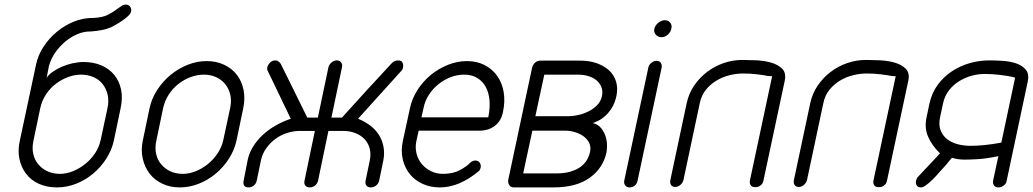

<svg xmlns="http://www.w3.org/2000/svg" viewBox="-20 -816 4497 836"><path d="M389 -738Q427 -740 449.5 -751.5Q472 -763 489 -776L509 -790Q518 -796 528 -796Q540 -796 546.5 -787Q553 -778 551 -767Q549 -757 538.5 -747Q528 -737 514.5 -727.5Q501 -718 487 -710Q473 -702 463 -697Q444 -689 422.5 -685Q401 -681 377 -679H372Q345 -679 317.5 -667.5Q290 -656 265.5 -636Q241 -616 221.5 -588.5Q202 -561 193 -528L183 -477Q191 -490 208.5 -502.5Q226 -515 248.5 -525Q271 -535 296 -540.5Q321 -546 344 -546Q387 -546 421 -531.5Q455 -517 477 -490.5Q499 -464 507 -427Q515 -390 505 -344L476 -205Q467 -163 443 -125.5Q419 -88 385.5 -60Q352 -32 311.5 -16Q271 0 228 0Q183 0 148.5 -16Q114 -32 93 -60Q72 -88 64.5 -124.5Q57 -161 66 -202L137 -535Q146 -577 170 -613.5Q194 -650 228 -678Q262 -706 302 -722Q342 -738 384 -738ZM126 -205Q119 -174 124.5 -147.5Q130 -121 146 -101.5Q162 -82 186 -70.5Q210 -59 241 -59Q269 -59 297.5 -70.5Q326 -82 350.5 -101.5Q375 -121 393 -147.5Q411 -174 418 -205L448 -345Q455 -378 448.5 -404.5Q442 -431 426.5 -450.5Q411 -470 386.5 -480.5Q362 -491 333 -491Q305 -491 276.5 -480.5Q248 -470 223 -451Q198 -432 180 -404.5Q162 -377 155 -344Z M631 -344Q640 -387 664.5 -424.5Q689 -462 723 -490Q757 -518 797.5 -534Q838 -550 880 -550Q922 -550 956 -534Q990 -518 1011.5 -490Q1033 -462 1040.5 -424.5Q1048 -387 1039 -344L1010 -205Q1001 -163 977 -125.5Q953 -88 919.5 -60Q886 -32 845.5 -16Q805 0 763 0Q721 0 687 -16Q653 -32 631.5 -60Q610 -88 601.5 -125.5Q593 -163 602 -205ZM661 -205Q654 -174 659.5 -147.5Q665 -121 681 -101.5Q697 -82 721 -70.5Q745 -59 776 -59Q804 -59 832.5 -70.5Q861 -82 885 -101.5Q909 -121 927 -147.5Q945 -174 952 -205L982 -345Q989 -378 982.5 -404.5Q976 -431 960 -450.5Q944 -470 920 -480.5Q896 -491 868 -491Q839 -491 810.5 -480.5Q782 -470 757.5 -451Q733 -432 715 -404.5Q697 -377 690 -344Z M1365 -30Q1362 -16 1351.5 -8Q1341 0 1329 0Q1316 0 1309.5 -8Q1303 -16 1306 -30L1351 -246H1286Q1258 -246 1230 -237Q1202 -228 1179 -211Q1156 -194 1139 -170Q1122 -146 1116 -117L1098 -30Q1095 -16 1085 -8Q1075 0 1062 0Q1048 0 1043 -8Q1038 -16 1041 -30L1058 -117Q1064 -148 1081 -176Q1098 -204 1123 -227.5Q1148 -251 1179.5 -269Q1211 -287 1246 -299L1146 -507Q1142 -512 1144 -523Q1146 -533 1155.5 -543Q1165 -553 1179 -553Q1187 -553 1192 -549Q1197 -545 1202 -539L1318 -304H1364L1410 -523Q1413 -535 1423.5 -544Q1434 -553 1447 -553Q1459 -553 1465.5 -544Q1472 -535 1469 -523L1423 -304H1469L1576 -422L1684 -539Q1696 -553 1714 -553Q1728 -553 1732.5 -543.5Q1737 -534 1735 -523Q1733 -512 1727 -507L1539 -299Q1569 -287 1592.5 -269Q1616 -251 1630.5 -227.5Q1645 -204 1650 -176Q1655 -148 1649 -117L1631 -30Q1628 -16 1617.5 -8Q1607 0 1594 0Q1582 0 1575.5 -8Q1569 -16 1572 -30L1590 -117Q1596 -146 1589.5 -170Q1583 -194 1566.5 -211Q1550 -228 1526 -237Q1502 -246 1474 -246H1410Z M1815 -305H2106Q2114 -344 2111.5 -377.5Q2109 -411 2095.5 -436.5Q2082 -462 2058 -476.5Q2034 -491 2001 -491Q1970 -491 1941 -479.5Q1912 -468 1888 -448.5Q1864 -429 1847 -402.5Q1830 -376 1824 -345ZM2028 -108Q2038 -117 2050 -117Q2062 -117 2068.5 -108Q2075 -99 2073 -87Q2071 -77 2066 -72Q1980 0 1896 0Q1854 0 1820 -15.5Q1786 -31 1764 -58.5Q1742 -86 1733.5 -123Q1725 -160 1734 -202L1765 -345Q1774 -387 1798 -424.5Q1822 -462 1855.5 -489.5Q1889 -517 1930 -533.5Q1971 -550 2013 -550Q2056 -550 2089.5 -533Q2123 -516 2144.5 -486Q2166 -456 2173 -415.5Q2180 -375 2170 -328Q2162 -289 2134.5 -268Q2107 -247 2067 -247H1803L1793 -202Q1787 -174 1793.5 -148Q1800 -122 1816 -102.5Q1832 -83 1856 -71Q1880 -59 1909 -59Q1952 -59 1982 -75Q2012 -91 2028 -108Z M2297 -522Q2300 -534 2309.5 -543Q2319 -552 2333 -552H2507Q2547 -552 2579 -540.5Q2611 -529 2632.5 -509Q2654 -489 2662.5 -460.5Q2671 -432 2664 -398Q2657 -366 2643 -344.5Q2629 -323 2613.5 -309.5Q2598 -296 2584 -290L2562 -280Q2585 -274 2598 -257.5Q2611 -241 2617 -221.5Q2623 -202 2623 -183Q2623 -164 2621 -154Q2607 -85 2548.5 -42.5Q2490 0 2390 0H2215Q2203 -1 2197 -11Q2191 -21 2193 -33ZM2298 -247 2258 -61H2403Q2439 -61 2465 -69Q2491 -77 2508.5 -90Q2526 -103 2535.5 -119.5Q2545 -136 2549 -154Q2554 -177 2545 -194.5Q2536 -212 2519.5 -223.5Q2503 -235 2482 -241Q2461 -247 2443 -247ZM2456 -310Q2474 -310 2497 -315Q2520 -320 2541.5 -330.5Q2563 -341 2579.5 -357.5Q2596 -374 2601 -398Q2605 -416 2600 -432.5Q2595 -449 2582 -462Q2569 -475 2547 -483Q2525 -491 2495 -491H2350L2311 -310Z M2803 -522Q2805 -533 2815.5 -542Q2826 -551 2838 -551Q2852 -551 2857.5 -542Q2863 -533 2861 -522L2756 -29Q2754 -17 2744.5 -8.5Q2735 0 2721 0Q2709 0 2702.5 -8.5Q2696 -17 2698 -29ZM2829 -691Q2833 -706 2846.5 -717Q2860 -728 2875 -728Q2890 -728 2898.5 -717Q2907 -706 2903 -691Q2900 -676 2887.5 -665Q2875 -654 2860 -654Q2845 -654 2835.5 -665Q2826 -676 2829 -691Z M3342 -484Q3340 -484 3334.5 -484.5Q3329 -485 3325 -485Q3306 -489 3276 -492.5Q3246 -496 3217 -496Q3187 -496 3156.5 -488.5Q3126 -481 3099.5 -465Q3073 -449 3053.5 -425Q3034 -401 3027 -367L2956 -33Q2953 -20 2942.5 -11Q2932 -2 2921 -2Q2907 -2 2901.5 -11Q2896 -20 2899 -33L2970 -367Q2979 -409 3002.5 -443.5Q3026 -478 3059 -503Q3092 -528 3131.5 -541.5Q3171 -555 3212 -555Q3237 -555 3272 -553.5Q3307 -552 3337 -543.5Q3367 -535 3385.5 -517Q3404 -499 3397 -465L3304 -29Q3302 -17 3292 -9Q3282 -1 3268 -1Q3255 -1 3249 -9Q3243 -17 3245 -29Z M3880 -484Q3878 -484 3872.5 -484.5Q3867 -485 3863 -485Q3844 -489 3814 -492.5Q3784 -496 3755 -496Q3725 -496 3694.5 -488.5Q3664 -481 3637.5 -465Q3611 -449 3591.5 -425Q3572 -401 3565 -367L3494 -33Q3491 -20 3480.5 -11Q3470 -2 3459 -2Q3445 -2 3439.5 -11Q3434 -20 3437 -33L3508 -367Q3517 -409 3540.5 -443.5Q3564 -478 3597 -503Q3630 -528 3669.5 -541.5Q3709 -555 3750 -555Q3775 -555 3810 -553.5Q3845 -552 3875 -543.5Q3905 -535 3923.5 -517Q3942 -499 3935 -465L3842 -29Q3840 -17 3830 -9Q3820 -1 3806 -1Q3793 -1 3787 -9Q3781 -17 3783 -29Z M4027 -365Q4037 -411 4062.5 -446Q4088 -481 4124 -505Q4160 -529 4202 -541Q4244 -553 4287 -553Q4314 -553 4346 -551Q4378 -549 4404.5 -540Q4431 -531 4446.5 -512.5Q4462 -494 4455 -461L4363 -28Q4361 -16 4350 -8Q4339 0 4328 0Q4314 0 4308 -8.5Q4302 -17 4304 -29L4327 -136Q4273 -125 4237.5 -123Q4202 -121 4179 -121Q4168 -121 4155 -122.5Q4142 -124 4125 -129L4112 -114L4100 -99L4070 -66Q4055 -48 4040 -33.5Q4025 -19 4012 -9.5Q3999 0 3990 0Q3976 0 3971 -9.5Q3966 -19 3969 -30Q3971 -40 3977 -46L4073 -148Q4038 -182 4021 -221Q4004 -260 4015 -308ZM4074 -309Q4066 -274 4075 -250Q4084 -226 4103.5 -210.5Q4123 -195 4150 -188Q4177 -181 4206 -181Q4264 -181 4340 -195L4400 -478Q4370 -486 4333.5 -490Q4297 -494 4268 -494Q4239 -494 4210 -486Q4181 -478 4155.5 -462Q4130 -446 4111.5 -422Q4093 -398 4086 -365Z"/></svg>

Font: VDS
Style: Thin Italic
Weight: 100
Width: 0
Designer: artmaker
Foundry: artmaker
Version: Version 1.000 2012 initial release